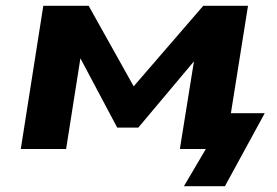

<svg xmlns="http://www.w3.org/2000/svg" viewBox="-20 -516 959 665"><path d="M617 129 693 0H610L629 -124H897L759 129ZM52 0 130 -496H287L443 -217L684 -496H839L760 0H603L656 -330H674L459 -74H386L250 -330H261L209 0Z"/></svg>

Font: Nunito Sans 10pt Expanded ExtraBold
Style: Italic
Weight: 800
Width: 7
Italic angle: -9°
Designer: Vernon Adams
Foundry: Vernon Adams
Version: Version 3.101;gftools[0.9.27]